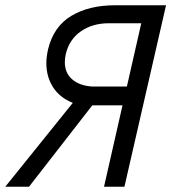

<svg xmlns="http://www.w3.org/2000/svg" viewBox="-40 -709 655 730"><path d="M355.5 1 425.8 -308.6H311L70.3 1H-20L236.8 -317.9Q187.5 -337.4 161.9 -377.2Q136.2 -417 136.2 -468.8Q136.2 -491.7 142.6 -521Q163.6 -608.4 231.2 -648.7Q298.8 -689 397 -689H591.3L433.1 1ZM497.1 -620.6H374Q312 -620.6 268.1 -590.3Q224.1 -560.1 210.4 -504.9Q206.5 -486.8 206.5 -473.1Q206.5 -430.7 235.4 -406.5Q264.2 -382.3 313 -379.9H442.4Z"/></svg>

Font: Acari Sans
Style: Italic
Weight: 400
Italic angle: -13°
Designer: Alfredo Marco Pradil and Stefan Peev
Foundry: Hanken Design Co.
Version: Version 1.045;January 11, 2019;FontCreator 11.5.0.2425 64-bi